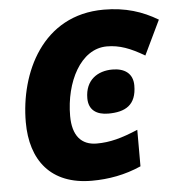

<svg xmlns="http://www.w3.org/2000/svg" viewBox="-52 -774 770 833"><g transform="rotate(-5 332.5 -357.5)"><path d="M315 10C388 10 460 -3 530 -34V-193C459 -163 408 -149 350 -149C283 -149 245 -192 245 -278C245 -425 315 -565 430 -565C485 -565 532 -547 593 -511L665 -661C598 -701 525 -725 430 -725C162 -725 51 -481 51 -268C51 -102 136 10 315 10ZM411 -274C485 -274 534 -300 534 -386C534 -439 497 -463 445 -463C381 -463 326 -428 326 -348C326 -297 360 -274 411 -274Z"/></g></svg>

Font: Noto Sans UI Black
Style: Italic
Weight: 900
Italic angle: -372°
Designer: Monotype Design Team
Foundry: Monotype Imaging Inc.
Version: Version 1.901